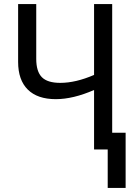

<svg xmlns="http://www.w3.org/2000/svg" viewBox="-20 -734 640 943"><path d="M597 -82V189H509V0H442V-292Q339 -247 254 -247Q164 -247 116.5 -294Q69 -341 69 -430V-714H158V-445Q158 -383 185.5 -355Q213 -327 276 -327Q352 -327 442 -366V-714H531V-82Z"/></svg>

Font: Noto Sans Mono UI
Style: Regular
Weight: 400
Monospace: yes
Designer: Monotype Design team
Foundry: Monotype Imaging Inc.
Version: Version 1.000